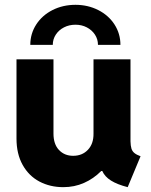

<svg xmlns="http://www.w3.org/2000/svg" viewBox="-20 -773 630 801"><path d="M48.8 -195.3V-525.4H203.1V-215.8Q203.1 -171.4 226.1 -147.2Q249 -123 285.2 -123Q323.2 -123 346.9 -148.2Q370.6 -173.3 370.1 -215.8V-525.4H524.4V-183.6Q524.9 -164.6 528.3 -153.3Q531.7 -142.1 540.5 -134.8Q549.3 -127.4 566.4 -121.1L512.7 7.8Q468.8 -3.4 442.9 -19.8Q417 -36.1 406.7 -59.6H402.3Q370.1 -27.3 330.3 -9.8Q290.5 7.8 244.1 7.8Q189 7.8 144.5 -15.6Q100.1 -39.1 74.5 -85Q48.8 -130.9 48.8 -195.3ZM482.4 -585.9H388.7Q388.7 -609.4 376 -628.7Q363.3 -647.9 342 -658.9Q320.8 -669.9 294.9 -669.9Q268.6 -669.9 247.1 -658.9Q225.6 -647.9 212.9 -628.7Q200.2 -609.4 200.2 -585.9H106.4Q106.4 -632.3 131.1 -670.7Q155.8 -709 199 -731Q242.2 -752.9 294.9 -752.9Q346.7 -752.9 389.9 -731Q433.1 -709 457.8 -670.7Q482.4 -632.3 482.4 -585.9Z"/></svg>

Font: Reddit Sans Strawberry ExBold
Style: Regular
Weight: 800
Designer: Stephen Hutchings
Foundry: Reddit
Version: Version 1.013